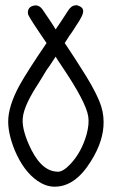

<svg xmlns="http://www.w3.org/2000/svg" viewBox="-20 -733 449 743"><path d="M195.3 -513.7Q164.1 -465.8 160.2 -461.9Q158.2 -459 148.4 -442.4Q137.7 -424.8 129.9 -412.1Q73.2 -326.2 68.4 -278.3Q63.5 -238.3 90.8 -175.8Q133.8 -76.2 194.3 -69.3L204.1 -68.4Q224.6 -68.4 252.9 -98.6Q295.9 -144.5 315.4 -213.9Q326.2 -254.9 321.3 -283.2Q312.5 -338.9 218.8 -477.5Q204.1 -499 195.3 -513.7ZM230.5 -566.4 242.2 -548.8Q253.9 -531.2 268.6 -508.8Q282.2 -487.3 289.1 -476.6Q342.8 -394.5 364.3 -341.8Q380.9 -301.8 380.9 -261.7Q381.8 -188.5 332 -109.4Q269.5 -7.8 187.5 -10.7Q156.2 -11.7 125 -33.2Q71.3 -70.3 37.1 -151.4Q11.7 -213.9 11.7 -262.7Q11.7 -321.3 54.7 -401.4Q85 -456.1 160.2 -566.4Q93.8 -663.1 88.9 -676.8Q87.9 -679.7 87.9 -684.6Q87.9 -704.1 106.4 -710Q128.9 -717.8 144.5 -696.3L167 -663.1Q189.5 -629.9 195.3 -619.1Q204.1 -632.8 219.7 -655.3Q239.3 -684.6 243.2 -691.4Q256.8 -712.9 272.5 -711.9Q272.5 -714.8 280.3 -711.9Q300.8 -706.1 301.8 -691.4Q303.7 -675.8 275.4 -634.8Q267.6 -623 259.8 -610.4L248 -593.8Q237.3 -577.1 230.5 -566.4Z"/></svg>

Font: otype
Style: Regular
Weight: 400
Designer: ironsmith
Version: 4